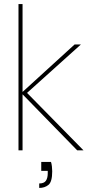

<svg xmlns="http://www.w3.org/2000/svg" viewBox="-20 -740 449 945"><path d="M360 0 85 -282 347 -521H378L110 -280V-286L391 0ZM71 0V-720H91V0ZM173 185V163Q197 163 206 149.5Q215 136 215 113V101H183V57H231Q234 66 235.5 79Q237 92 237 103Q237 155 218.5 170Q200 185 173 185Z"/></svg>

Font: DM Sans 10pt Thin
Style: Regular
Weight: 250
Version: Version 4.004;gftools[0.9.30]